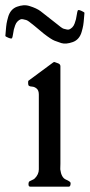

<svg xmlns="http://www.w3.org/2000/svg" viewBox="-62 -697 335 717"><path d="M101.6 -571.3 66.4 -600.6Q42 -621.1 35.6 -622.3Q29.3 -623.5 24.2 -625Q19 -626.5 14.2 -624.5Q9.3 -622.6 3.7 -617.2Q-2 -611.8 -5.4 -602.3Q-8.8 -592.8 -10.3 -586.7Q-11.7 -580.6 -13.4 -569.1Q-15.1 -557.6 -17.1 -554.4Q-19 -551.3 -30.5 -555.9Q-42 -560.5 -42 -563Q-41.5 -566.4 -40.3 -582.8Q-39.1 -599.1 -37.4 -609.4Q-35.6 -619.6 -31.5 -634Q-27.3 -648.4 -19 -658Q-10.7 -667.5 1.5 -671.9Q13.7 -676.3 25.1 -677.2Q36.6 -678.2 48.8 -674.3Q75.2 -666 89.4 -655.3L145.5 -611.3Q169.9 -590.8 176 -589.6Q182.1 -588.4 187.3 -586.9Q192.4 -585.4 197.3 -587.4Q202.1 -589.4 207.8 -594.7Q213.4 -600.1 216.8 -609.6Q220.2 -619.1 221.7 -625.2Q223.1 -631.3 224.9 -642.8Q226.6 -654.3 228.5 -658Q230.5 -661.6 241.9 -656.5Q253.4 -651.4 253.4 -648.9Q252.9 -645.5 251.7 -629.2Q250.5 -612.8 248.8 -602.5Q247.1 -592.3 242.9 -577.9Q238.8 -563.5 230.5 -554Q222.2 -544.4 210 -540Q184.1 -530.8 167 -536.1L142.1 -544.9Q129.4 -549.8 101.6 -571.3ZM50.8 0Q44.4 0 44.4 -8.8Q44.4 -17.6 48.3 -20Q52.2 -22.5 58.3 -24.9Q64.5 -27.3 67.9 -30.8Q83 -45.9 83 -64.5V-343.8Q83 -359.4 75 -366.2Q66.9 -373 58.1 -373.5Q49.3 -374 46.1 -376.5Q43 -378.9 43 -386.5Q43 -394 43.7 -395Q44.4 -396 46.4 -397.2Q48.3 -398.4 48.8 -398.9L136.7 -463.9Q140.1 -466.3 142.3 -465.1Q144.5 -463.9 153.8 -460.9Q163.1 -458 163.6 -450.2V-85.4Q163.6 -83 163.3 -75Q163.1 -66.9 163.1 -64.5Q167 -33.7 184.1 -26.4Q201.2 -19 201.7 -13.7Q201.7 0 195.3 0Z"/></svg>

Font: Della Respira
Style: Regular
Weight: 500
Version: Version 0.201